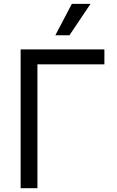

<svg xmlns="http://www.w3.org/2000/svg" viewBox="-20 -986 615 1006"><path d="M527 -727.3V-649.1H176.1V0H88.1V-727.3ZM269.9 -801.1 356.5 -965.9H454.5L343.8 -801.1Z"/></svg>

Font: Inter Alia
Style: Regular
Weight: 400
Designer: Rasmus Andersson (Latin, Greek, Cyrillic etc.) and Evan from Shavian.info (Shavian, old style figures)
Foundry: Shavian.info
Version: Version 0.001;git-37ab20767